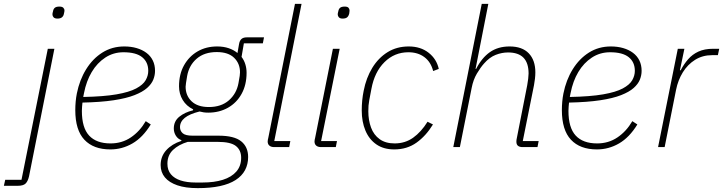

<svg xmlns="http://www.w3.org/2000/svg" viewBox="-96 -760 3736 992"><path d="M15 169 151 -508H185L54 151Q48 177 36 188.5Q24 200 -5 200H-76L-69 169ZM201 -664Q187 -664 181 -670.5Q175 -677 175 -685Q175 -688 175.5 -692Q176 -696 178 -702Q180 -714 187.5 -720Q195 -726 211 -726Q225 -726 231 -720Q237 -714 237 -706Q237 -703 236.5 -699.5Q236 -696 234 -688Q232 -677 224 -670.5Q216 -664 201 -664Z M474 12Q387 12 340 -38Q293 -88 293 -191Q293 -213 295 -235Q297 -257 301 -277Q315 -347 349 -402Q383 -457 433 -488.5Q483 -520 546 -520Q581 -520 610 -511.5Q639 -503 660.5 -487Q682 -471 693.5 -447.5Q705 -424 705 -394Q705 -371 696 -348.5Q687 -326 664 -305.5Q641 -285 599 -268.5Q557 -252 491 -242Q425 -232 330 -230Q329 -222 328 -208.5Q327 -195 327 -187Q327 -100 364.5 -59.5Q402 -19 475 -19Q534 -19 580 -50Q626 -81 657 -134L683 -117Q642 -50 588.5 -19Q535 12 474 12ZM542 -490Q490 -490 448 -462.5Q406 -435 378 -388Q350 -341 338 -279L334 -259Q440 -261 506 -272.5Q572 -284 607.5 -303Q643 -322 656.5 -345.5Q670 -369 670 -394Q670 -439 638.5 -464.5Q607 -490 542 -490Z M1186 51Q1186 89 1170 119Q1154 149 1121.5 170Q1089 191 1040 201.5Q991 212 926 212Q863 212 820.5 197.5Q778 183 756 156.5Q734 130 734 93Q734 48 763 16Q792 -16 841 -32V-36Q823 -42 812.5 -59Q802 -76 802 -96Q802 -134 830.5 -157Q859 -180 901 -190L902 -195Q867 -212 848 -243.5Q829 -275 829 -314Q829 -377 855 -423Q881 -469 925 -494.5Q969 -520 1026 -520Q1059 -520 1085.5 -511Q1112 -502 1131 -486L1139 -532Q1142 -550 1151.5 -558.5Q1161 -567 1179 -567H1268L1262 -536H1164L1152 -466Q1165 -449 1171.5 -428Q1178 -407 1178 -384Q1178 -322 1152.5 -275.5Q1127 -229 1082 -203.5Q1037 -178 980 -178Q967 -178 956.5 -179.5Q946 -181 935 -184Q883 -171 858.5 -151Q834 -131 834 -103Q834 -84 848 -71.5Q862 -59 899 -59H1033Q1114 -59 1150 -30Q1186 -1 1186 51ZM1150 55Q1150 16 1123 -5.5Q1096 -27 1029 -27H874Q827 -13 798 14.5Q769 42 769 86Q769 119 787 140.5Q805 162 837.5 172.5Q870 183 914 183H950Q1011 183 1055.5 169Q1100 155 1125 126.5Q1150 98 1150 55ZM983 -207Q1047 -207 1086.5 -241.5Q1126 -276 1136 -330Q1141 -356 1142.5 -368Q1144 -380 1144 -386Q1144 -432 1113.5 -461.5Q1083 -491 1024 -491Q960 -491 920.5 -457Q881 -423 871 -368Q867 -343 865 -331Q863 -319 863 -312Q863 -266 894 -236.5Q925 -207 983 -207Z M1398 0H1321Q1305 0 1296 -7.5Q1287 -15 1287 -29Q1287 -34 1288 -38.5Q1289 -43 1290 -47L1428 -740H1462L1321 -31H1404Z M1674 -664Q1661 -664 1655 -670.5Q1649 -677 1649 -685Q1649 -688 1649.5 -692Q1650 -696 1652 -702Q1654 -714 1661.5 -720Q1669 -726 1685 -726Q1699 -726 1704.5 -720Q1710 -714 1710 -706Q1710 -703 1709.5 -699.5Q1709 -696 1708 -688Q1705 -677 1697.5 -670.5Q1690 -664 1674 -664ZM1639 0H1563Q1547 0 1538 -7.5Q1529 -15 1529 -29Q1529 -34 1530 -38.5Q1531 -43 1532 -47L1624 -508H1659L1563 -31H1645Z M1941 12Q1886 12 1848.5 -14Q1811 -40 1792 -85.5Q1773 -131 1773 -189Q1773 -216 1775.5 -241.5Q1778 -267 1783 -291Q1796 -358 1827.5 -409.5Q1859 -461 1906.5 -490.5Q1954 -520 2016 -520Q2077 -520 2118.5 -487.5Q2160 -455 2171 -404L2142 -393Q2130 -440 2096.5 -465Q2063 -490 2014 -490Q1942 -490 1890.5 -439Q1839 -388 1823 -301L1812 -243Q1809 -227 1808 -214.5Q1807 -202 1807 -185Q1807 -139 1821 -101Q1835 -63 1865.5 -41Q1896 -19 1943 -19Q1997 -19 2038.5 -48.5Q2080 -78 2113 -131L2141 -117Q2105 -58 2056 -23Q2007 12 1941 12Z M2246 0 2393 -740H2427L2361 -404H2364Q2393 -461 2435 -490.5Q2477 -520 2537 -520Q2602 -520 2636 -484.5Q2670 -449 2670 -386Q2670 -371 2668 -353.5Q2666 -336 2663 -320L2605 -31H2687L2681 0H2604Q2589 0 2580.5 -6.5Q2572 -13 2572 -28Q2572 -33 2572.5 -37Q2573 -41 2574 -45L2628 -320Q2631 -336 2633 -353Q2635 -370 2635 -380Q2635 -435 2608.5 -462Q2582 -489 2529 -489Q2497 -489 2465 -476.5Q2433 -464 2405 -432Q2387 -412 2368 -380Q2349 -348 2341 -306L2280 0Z M2988 12Q2901 12 2854 -38Q2807 -88 2807 -191Q2807 -213 2809 -235Q2811 -257 2815 -277Q2829 -347 2863 -402Q2897 -457 2947 -488.5Q2997 -520 3060 -520Q3095 -520 3124 -511.5Q3153 -503 3174.5 -487Q3196 -471 3207.5 -447.5Q3219 -424 3219 -394Q3219 -371 3210 -348.5Q3201 -326 3178 -305.5Q3155 -285 3113 -268.5Q3071 -252 3005 -242Q2939 -232 2844 -230Q2843 -222 2842 -208.5Q2841 -195 2841 -187Q2841 -100 2878.5 -59.5Q2916 -19 2989 -19Q3048 -19 3094 -50Q3140 -81 3171 -134L3197 -117Q3156 -50 3102.5 -19Q3049 12 2988 12ZM3056 -490Q3004 -490 2962 -462.5Q2920 -435 2892 -388Q2864 -341 2852 -279L2848 -259Q2954 -261 3020 -272.5Q3086 -284 3121.5 -303Q3157 -322 3170.5 -345.5Q3184 -369 3184 -394Q3184 -439 3152.5 -464.5Q3121 -490 3056 -490Z M3338 0H3304L3406 -508H3440L3417 -397H3421Q3437 -428 3459 -453.5Q3481 -479 3512.5 -493.5Q3544 -508 3589 -508H3620L3613 -475H3583Q3534 -475 3495.5 -451Q3457 -427 3432 -386.5Q3407 -346 3397 -296Z"/></svg>

Font: IBM Plex Sans ExtraLight
Style: Italic
Weight: 250
Italic angle: -11.31°
Designer: Mike Abbink, Paul van der Laan, Pieter van Rosmalen
Foundry: Bold Monday
Version: Version 3.201